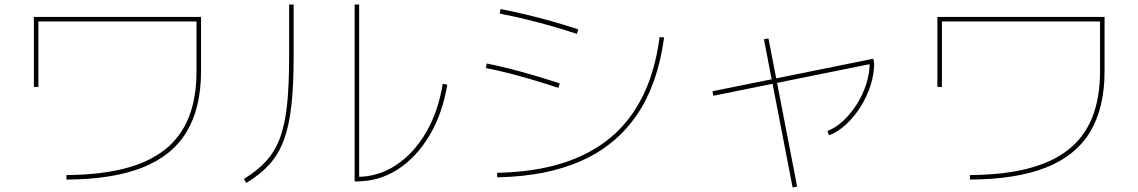

<svg xmlns="http://www.w3.org/2000/svg" viewBox="-20 -780 5040 850"><path d="M274 -5Q423 -6 531.5 -34Q640 -62 710.5 -118Q781 -174 815.5 -260.5Q850 -347 850 -465V-685H150V-395H130V-705H870V-465Q870 -302 806 -196Q742 -90 610 -38Q478 14 274 15Z M1550 23V-760H1570V13L1560 3Q1654 3 1732.5 -48.5Q1811 -100 1865.5 -192.5Q1920 -285 1940 -409L1960 -405Q1939 -277 1881.5 -180.5Q1824 -84 1741.5 -30.5Q1659 23 1560 23ZM1060 12Q1119 -24 1158 -66.5Q1197 -109 1219.5 -169.5Q1242 -230 1251 -317.5Q1260 -405 1260 -529V-760H1280V-529Q1280 -402 1270 -312.5Q1260 -223 1236.5 -160Q1213 -97 1172.5 -52Q1132 -7 1070 30Z M2181 -15Q2342 -18 2467.5 -57Q2593 -96 2682.5 -170.5Q2772 -245 2826.5 -356.5Q2881 -468 2900 -616L2920 -614Q2893 -411 2802 -275Q2711 -139 2556 -69Q2401 1 2181 5ZM2452 -391Q2388 -412 2335.5 -427.5Q2283 -443 2234 -455.5Q2185 -468 2131 -479L2135 -499Q2188 -488 2237.5 -475.5Q2287 -463 2340 -447.5Q2393 -432 2458 -411ZM2534 -630Q2470 -651 2415 -666.5Q2360 -682 2306.5 -695Q2253 -708 2192 -720L2196 -740Q2257 -728 2311 -715Q2365 -702 2420.5 -686.5Q2476 -671 2540 -650Z M3138 -356 3134 -376 3846 -520 3850 -500ZM3489 50 3362 -606 3382 -610 3509 46ZM3643 -200Q3680 -214 3713.5 -245.5Q3747 -277 3773.5 -319Q3800 -361 3815 -408Q3830 -455 3830 -500H3850Q3850 -452 3834 -402Q3818 -352 3790 -307.5Q3762 -263 3726 -229.5Q3690 -196 3650 -181Z M4274 -5Q4423 -6 4531.5 -34Q4640 -62 4710.5 -118Q4781 -174 4815.5 -260.5Q4850 -347 4850 -465V-685H4150V-395H4130V-705H4870V-465Q4870 -302 4806 -196Q4742 -90 4610 -38Q4478 14 4274 15Z"/></svg>

Font: M PLUS 2 Thin
Style: Regular
Weight: 100
Designer: Coji Morishita
Foundry: UNDERFOREST DESIGN
Version: Version 1.001